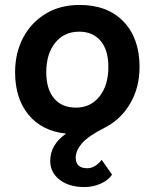

<svg xmlns="http://www.w3.org/2000/svg" viewBox="-20 -533 625 776"><path d="M321 223Q259 223 221 193.5Q183 164 183 117Q183 52 247 7Q150 -3 95.5 -69Q41 -135 41 -241Q41 -319 73.5 -380.5Q106 -442 164.5 -477.5Q223 -513 302 -513Q415 -513 479.5 -445.5Q544 -378 544 -263Q544 -180 507 -116Q470 -52 407 -19Q336 17 311 46.5Q286 76 286 104Q286 147 333 147Q364 147 391 113L433 173Q417 196 386.5 209.5Q356 223 321 223ZM287 -98Q346 -98 382 -143Q418 -188 418 -263Q418 -331 386.5 -368Q355 -405 300 -405Q239 -405 203 -360Q167 -315 167 -241Q167 -173 198.5 -135.5Q230 -98 287 -98Z"/></svg>

Font: Livvic SemiBold
Style: Regular
Weight: 600
Designer: Jacques Le Bailly, Baron von Fonthausen
Version: Version 1.001; ttfautohint (v1.8.2)